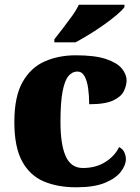

<svg xmlns="http://www.w3.org/2000/svg" viewBox="-20 -786 593 816"><path d="M304 10Q225 10 166 -15Q107 -40 74 -100.5Q41 -161 41 -267Q41 -376 76 -437.5Q111 -499 170 -525Q229 -551 302 -551Q384 -551 431 -535Q478 -519 498 -494.5Q518 -470 518 -444Q518 -424 507 -400Q496 -376 462 -359.5Q428 -343 359 -343Q359 -380 354.5 -411.5Q350 -443 339 -462.5Q328 -482 309 -482Q287 -482 271 -463Q255 -444 246 -397.5Q237 -351 237 -268Q237 -171 259.5 -121.5Q282 -72 332 -72Q388 -72 428.5 -98Q469 -124 486 -161Q502 -153 508.5 -138.5Q515 -124 515 -110Q515 -84 493.5 -56Q472 -28 426 -9Q380 10 304 10ZM211 -619Q226 -638 246 -664Q266 -690 285.5 -717Q305 -744 315 -766H509V-756Q500 -743 476.5 -723Q453 -703 422 -681Q391 -659 359 -639.5Q327 -620 301 -606H211Z"/></svg>

Font: Noto Serif Ethiopic Black
Style: Regular
Weight: 900
Designer: Monotype Design Team
Foundry: Monotype Imaging Inc.
Version: Version 2.102; ttfautohint (v1.8.4.7-5d5b)